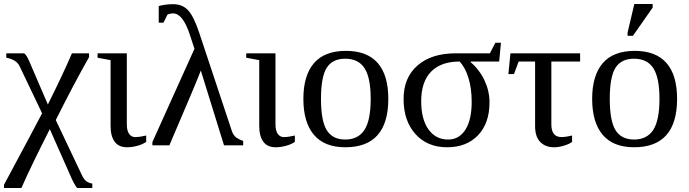

<svg xmlns="http://www.w3.org/2000/svg" viewBox="-21 -725 3436 958"><path d="M364.7 212.9Q358.9 209 348.4 189.5Q337.9 169.9 332 155.3L227.5 -80.6Q130.4 110.8 85.9 212.9H-1V196.8Q152.3 -88.9 189 -159.7L77.1 -394Q61.5 -427.7 10.3 -437V-459H99.6Q111.8 -450.7 126 -417L217.8 -203.6Q292.5 -353 337.9 -459H423.3V-439.9Q347.2 -305.7 257.3 -126L387.2 147.9Q397.9 170.9 410.4 179.7Q422.9 188.5 439.5 190.9V212.9Z M611.8 -104.5Q611.8 -72.8 623.3 -56.9Q634.8 -41 653.3 -41Q675.8 -41 708.5 -48.8V-17.1Q691.4 -4.9 664.6 2.4Q637.7 9.8 612.8 9.8Q571.3 9.8 551 -18.1Q530.8 -45.9 530.8 -96.2V-424.8L465.8 -437V-459H611.8Z M981 -373Q964.4 -327.1 824.2 0H739.3V-16.1L949.2 -481.4L927.2 -548.8Q892.1 -658.2 842.3 -658.2Q828.6 -658.2 814.5 -652.3L794.9 -611.8H771V-694.8Q804.7 -704.1 843.3 -704.1Q888.7 -704.1 917 -674.3Q945.3 -644.5 972.7 -562.5L1135.7 -71.8Q1143.6 -48.3 1159.7 -37.6Q1175.8 -26.9 1192.4 -22V0H1096.7Z M1353.5 -104.5Q1353.5 -72.8 1365 -56.9Q1376.5 -41 1395 -41Q1417.5 -41 1450.2 -48.8V-17.1Q1433.1 -4.9 1406.2 2.4Q1379.4 9.8 1354.5 9.8Q1313 9.8 1292.7 -18.1Q1272.5 -45.9 1272.5 -96.2V-424.8L1207.5 -437V-459H1353.5Z M1916.5 -231.9Q1916.5 9.8 1701.7 9.8Q1598.1 9.8 1545.4 -52.2Q1492.7 -114.3 1492.7 -231.9Q1492.7 -348.1 1545.4 -409.7Q1598.1 -471.2 1705.6 -471.2Q1810.1 -471.2 1863.3 -410.9Q1916.5 -350.6 1916.5 -231.9ZM1828.6 -231.9Q1828.6 -337.4 1797.9 -384.8Q1767.1 -432.1 1701.7 -432.1Q1637.7 -432.1 1609.1 -386.7Q1580.6 -341.3 1580.6 -231.9Q1580.6 -121.1 1609.6 -75Q1638.7 -28.8 1701.7 -28.8Q1766.1 -28.8 1797.4 -76.7Q1828.6 -124.5 1828.6 -231.9Z M2450.7 -511.7H2478.5L2469.7 -418H2327.6V-414.6Q2373 -375 2397.2 -322.5Q2421.4 -270 2421.4 -213.9Q2421.4 -109.9 2364 -50Q2306.6 9.8 2210 9.8Q2110.8 9.8 2051.8 -56.2Q1992.7 -122.1 1992.7 -231Q1992.7 -337.9 2062.3 -398.4Q2131.8 -459 2252.9 -459H2423.3ZM2214.8 -28.8Q2270 -28.8 2301.3 -78.1Q2332.5 -127.4 2332.5 -216.8Q2332.5 -283.7 2316.4 -336.2Q2300.3 -388.7 2272 -418Q2179.2 -418 2129.9 -367.4Q2080.6 -316.9 2080.6 -220.2Q2080.6 -129.9 2116.9 -79.3Q2153.3 -28.8 2214.8 -28.8Z M2566.9 -418 2543.5 -355.5H2515.6L2525.9 -459H2873.5V-418H2730V-104.5Q2730 -41 2780.8 -41Q2800.8 -41 2833.5 -48.8V-17.1Q2821.8 -7.3 2794.9 1.2Q2768.1 9.8 2743.7 9.8Q2700.7 9.8 2674.8 -16.4Q2648.9 -42.5 2648.9 -96.2V-418Z M3357.4 -231.9Q3357.4 9.8 3142.6 9.8Q3039.1 9.8 2986.3 -52.2Q2933.6 -114.3 2933.6 -231.9Q2933.6 -348.1 2986.3 -409.7Q3039.1 -471.2 3146.5 -471.2Q3251 -471.2 3304.2 -410.9Q3357.4 -350.6 3357.4 -231.9ZM3269.5 -231.9Q3269.5 -337.4 3238.8 -384.8Q3208 -432.1 3142.6 -432.1Q3078.6 -432.1 3050 -386.7Q3021.5 -341.3 3021.5 -231.9Q3021.5 -121.1 3050.5 -75Q3079.6 -28.8 3142.6 -28.8Q3207 -28.8 3238.3 -76.7Q3269.5 -124.5 3269.5 -231.9ZM3110.4 -546.4V-562.5L3144 -705.1H3235.4V-687L3137.2 -546.4Z"/></svg>

Font: Tinos
Style: Regular
Weight: 400
Designer: Steve Matteson
Foundry: Monotype Imaging Inc.
Version: Version 1.23